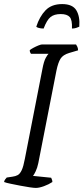

<svg xmlns="http://www.w3.org/2000/svg" viewBox="-27 -922 410 942"><path d="M149 0Q140 0 119 -3Q98 -6 72.5 -11Q47 -16 25 -20.5Q3 -25 -7 -29Q-6 -36 -1.5 -42Q3 -48 6 -51L33 -55Q49 -57 60 -63Q71 -69 79.5 -87Q88 -105 95 -143L181 -583Q188 -621 197.5 -638Q207 -655 211 -658H125Q123 -661 121 -665Q119 -669 119 -676Q125 -681 137 -687.5Q149 -694 161.5 -699Q174 -704 180 -704H346Q349 -700 352.5 -692.5Q356 -685 356 -675L312 -662Q282 -653 270 -634Q258 -615 250 -576L161 -122Q156 -98 148 -81.5Q140 -65 135 -59L224 -50Q225 -47 227.5 -41.5Q230 -36 230 -29Q212 -17 188.5 -8.5Q165 0 149 0ZM187 -782Q173 -782 163 -785Q153 -788 151 -791Q167 -841 196.5 -871.5Q226 -902 278 -902Q329 -902 347.5 -871.5Q366 -841 362 -791Q356 -788 346.5 -785Q337 -782 326 -782Q328 -824 315 -838.5Q302 -853 271 -853Q239 -853 221 -838.5Q203 -824 187 -782Z"/></svg>

Font: Texturina 72pt 72pt Light
Style: Italic
Weight: 300
Italic angle: -11°
Designer: Guillermo Torres Carreño
Foundry: Omnibus-Type
Version: Version 1.002; ttfautohint (v1.8.3)